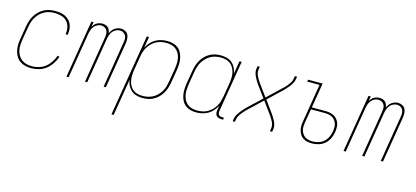

<svg xmlns="http://www.w3.org/2000/svg" viewBox="-61 -993 3622 1673"><g transform="rotate(15 1750.0 -156.5)"><path d="M201 8Q173 8 146.5 2Q120 -4 98.5 -19Q77 -34 63.5 -56Q50 -78 43.5 -104Q37 -130 37.5 -157.5Q38 -185 43 -213L63 -333Q67 -358 75 -383Q83 -408 97 -431.5Q111 -455 131 -474Q151 -493 174.5 -505.5Q198 -518 224 -523Q250 -528 276 -528Q299 -528 322 -524.5Q345 -521 365 -511Q385 -501 400.5 -485.5Q416 -470 424.5 -449.5Q433 -429 435 -406Q437 -383 433 -359L432 -355H413L414 -359Q419 -390 412 -420.5Q405 -451 385 -472Q365 -493 335.5 -501.5Q306 -510 274 -510Q251 -510 228 -505.5Q205 -501 183 -489Q161 -477 143 -459Q125 -441 112.5 -420Q100 -399 93 -376Q86 -353 82 -330L62 -210Q58 -185 57 -160Q56 -135 61.5 -112Q67 -89 79.5 -68.5Q92 -48 111 -34.5Q130 -21 153.5 -15.5Q177 -10 202 -10Q233 -10 265 -19.5Q297 -29 322.5 -49.5Q348 -70 366.5 -98.5Q385 -127 395 -157L413 -151Q401 -118 381 -87.5Q361 -57 332.5 -34.5Q304 -12 269 -2Q234 8 201 8Z M516 0 602 -520H622L615 -478Q622 -489 631 -499Q640 -509 651.5 -515.5Q663 -522 675.5 -525Q688 -528 700 -528Q715 -528 729 -523.5Q743 -519 752.5 -510Q762 -501 767 -488Q772 -475 774 -461Q780 -475 789.5 -488Q799 -501 812 -510Q825 -519 839.5 -523.5Q854 -528 869 -528Q889 -528 907 -518.5Q925 -509 933.5 -491.5Q942 -474 942.5 -453Q943 -432 940 -412L872 0H852L920 -415Q923 -432 923 -449Q923 -466 915.5 -480Q908 -494 893.5 -502Q879 -510 862 -510Q845 -510 827 -501Q809 -492 797.5 -477Q786 -462 780 -444Q774 -426 771 -408L704 0H684L752 -415Q755 -432 755 -449Q755 -466 747.5 -480Q740 -494 725.5 -502Q711 -510 694 -510Q676 -510 658.5 -501Q641 -492 629.5 -477Q618 -462 612 -444Q606 -426 603 -408L536 0Z M980 215 1102 -520H1122L1105 -420Q1118 -445 1137.5 -466.5Q1157 -488 1181 -502Q1205 -516 1232 -522Q1259 -528 1285 -528Q1312 -528 1337.5 -521.5Q1363 -515 1383 -499.5Q1403 -484 1414.5 -461.5Q1426 -439 1431.5 -413.5Q1437 -388 1436 -361Q1435 -334 1431 -307L1411 -187Q1407 -162 1399 -137.5Q1391 -113 1378 -90Q1365 -67 1345.5 -47.5Q1326 -28 1302.5 -15Q1279 -2 1253.5 3Q1228 8 1203 8Q1175 8 1148.5 0.5Q1122 -7 1102.5 -24Q1083 -41 1070.5 -65Q1058 -89 1055 -116L1000 215ZM1200 -10Q1223 -10 1246.5 -15Q1270 -20 1291.5 -31.5Q1313 -43 1331 -61Q1349 -79 1361.5 -100Q1374 -121 1380.5 -144Q1387 -167 1391 -190L1411 -310Q1415 -334 1416 -358.5Q1417 -383 1413 -406Q1409 -429 1398 -449Q1387 -469 1369.5 -483.5Q1352 -498 1329 -504Q1306 -510 1281 -510Q1258 -510 1235 -505.5Q1212 -501 1190.5 -489Q1169 -477 1151 -459.5Q1133 -442 1120.5 -421Q1108 -400 1101 -377Q1094 -354 1091 -331L1071 -211Q1067 -187 1066 -162.5Q1065 -138 1069 -115Q1073 -92 1083.5 -71.5Q1094 -51 1111.5 -36.5Q1129 -22 1152 -16Q1175 -10 1200 -10Z M1688 8Q1661 8 1636 1.5Q1611 -5 1591 -20.5Q1571 -36 1559 -58.5Q1547 -81 1542 -106.5Q1537 -132 1538 -159Q1539 -186 1543 -213L1563 -333Q1567 -358 1574.5 -382.5Q1582 -407 1595.5 -430Q1609 -453 1628 -472.5Q1647 -492 1670.5 -505Q1694 -518 1719.5 -523Q1745 -528 1770 -528Q1798 -528 1825 -520.5Q1852 -513 1871.5 -496Q1891 -479 1903 -455Q1915 -431 1919 -404L1938 -520H1958L1881 -56Q1879 -47 1880.5 -38Q1882 -29 1887.5 -22Q1893 -15 1901.5 -12.5Q1910 -10 1919 -10H1933V8H1916Q1903 8 1891 4.5Q1879 1 1871 -8Q1863 -17 1861 -30Q1859 -43 1861 -56L1868 -100Q1855 -75 1836 -53.5Q1817 -32 1792.5 -18Q1768 -4 1741 2Q1714 8 1688 8ZM1692 -10Q1715 -10 1738.5 -14.5Q1762 -19 1783.5 -31Q1805 -43 1823 -60.5Q1841 -78 1853.5 -99Q1866 -120 1872.5 -143Q1879 -166 1883 -189L1903 -309Q1907 -333 1908 -357.5Q1909 -382 1905 -405Q1901 -428 1890 -448.5Q1879 -469 1861.5 -483.5Q1844 -498 1821 -504Q1798 -510 1773 -510Q1750 -510 1726.5 -505Q1703 -500 1682 -488.5Q1661 -477 1643 -459Q1625 -441 1612.5 -420Q1600 -399 1593 -376Q1586 -353 1582 -330L1562 -210Q1559 -186 1557.5 -161.5Q1556 -137 1560.5 -114Q1565 -91 1575.5 -71Q1586 -51 1603.5 -36.5Q1621 -22 1644 -16Q1667 -10 1692 -10Z M2016 0 2020 -26Q2023 -45 2033.5 -62Q2044 -79 2056 -95Q2068 -111 2082 -125.5Q2096 -140 2110 -154L2224 -261L2146 -367Q2137 -381 2128 -395.5Q2119 -410 2111.5 -425.5Q2104 -441 2099.5 -458.5Q2095 -476 2097 -494L2102 -520H2122L2117 -494Q2115 -477 2118.5 -461Q2122 -445 2129.5 -431Q2137 -417 2145 -403.5Q2153 -390 2162 -378L2238 -274L2349 -379Q2362 -391 2375.5 -404Q2389 -417 2400.5 -431.5Q2412 -446 2421.5 -461.5Q2431 -477 2433 -494L2438 -520H2458L2453 -494Q2450 -475 2440 -458Q2430 -441 2417.5 -425Q2405 -409 2391.5 -394.5Q2378 -380 2363 -366L2250 -259L2327 -153Q2337 -139 2346 -124.5Q2355 -110 2362.5 -94.5Q2370 -79 2374.5 -61.5Q2379 -44 2376 -26L2372 0H2352L2356 -26Q2359 -43 2355 -59Q2351 -75 2344 -89Q2337 -103 2328.5 -116.5Q2320 -130 2311 -142L2235 -246L2124 -141Q2111 -129 2098 -116Q2085 -103 2073.5 -88.5Q2062 -74 2052.5 -58.5Q2043 -43 2040 -26L2036 0Z M2733 8Q2711 8 2691 4Q2671 0 2654 -10.5Q2637 -21 2626 -37.5Q2615 -54 2609.5 -73.5Q2604 -93 2604 -114Q2604 -135 2608 -156L2665 -502H2554L2557 -520H2688L2651 -295H2773Q2794 -295 2813.5 -291.5Q2833 -288 2850.5 -278.5Q2868 -269 2880.5 -254Q2893 -239 2899.5 -220.5Q2906 -202 2906 -181Q2906 -160 2903 -139Q2898 -109 2884.5 -80.5Q2871 -52 2847 -31Q2823 -10 2792.5 -1Q2762 8 2733 8ZM2733 -10Q2759 -10 2786 -18Q2813 -26 2834 -45Q2855 -64 2867 -90Q2879 -116 2883 -142Q2886 -160 2886 -178Q2886 -196 2880.5 -212Q2875 -228 2865 -241Q2855 -254 2840 -262.5Q2825 -271 2808 -274Q2791 -277 2773 -277H2648L2627 -153Q2624 -135 2623.5 -116.5Q2623 -98 2627.5 -81.5Q2632 -65 2642 -50.5Q2652 -36 2666 -27Q2680 -18 2697 -14Q2714 -10 2733 -10Z M3016 0 3102 -520H3122L3115 -478Q3122 -489 3131 -499Q3140 -509 3151.5 -515.5Q3163 -522 3175.5 -525Q3188 -528 3200 -528Q3215 -528 3229 -523.5Q3243 -519 3252.5 -510Q3262 -501 3267 -488Q3272 -475 3274 -461Q3280 -475 3289.5 -488Q3299 -501 3312 -510Q3325 -519 3339.5 -523.5Q3354 -528 3369 -528Q3389 -528 3407 -518.5Q3425 -509 3433.5 -491.5Q3442 -474 3442.5 -453Q3443 -432 3440 -412L3372 0H3352L3420 -415Q3423 -432 3423 -449Q3423 -466 3415.5 -480Q3408 -494 3393.5 -502Q3379 -510 3362 -510Q3345 -510 3327 -501Q3309 -492 3297.5 -477Q3286 -462 3280 -444Q3274 -426 3271 -408L3204 0H3184L3252 -415Q3255 -432 3255 -449Q3255 -466 3247.5 -480Q3240 -494 3225.5 -502Q3211 -510 3194 -510Q3176 -510 3158.5 -501Q3141 -492 3129.5 -477Q3118 -462 3112 -444Q3106 -426 3103 -408L3036 0Z"/></g></svg>

Font: Iosevka Term Curly Thin
Style: Italic
Weight: 100
Italic angle: -9°
Designer: Belleve Invis
Foundry: Belleve Invis
Version: Version 32.3.0